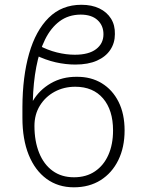

<svg xmlns="http://www.w3.org/2000/svg" viewBox="-20 -780 620 811"><path d="M304.2 -455.6Q364.3 -456.1 409.7 -428.5Q455.1 -400.9 480.7 -350.1Q506.3 -299.3 506.3 -229Q506.3 -157.7 479.7 -103.5Q453.1 -49.3 405 -19Q356.9 11.2 292 11.2Q225.6 11.2 176.8 -24.4Q127.9 -60.1 101.3 -125.7Q74.7 -191.4 74.7 -282.2V-328.1Q75.2 -456.5 103 -553.7Q130.9 -650.9 186 -705.3Q241.2 -759.8 323.7 -759.8Q367.7 -759.8 399.7 -744.4Q431.6 -729 449 -701.2Q466.3 -673.3 465.3 -635.7Q465.3 -598.6 446 -569.6Q426.8 -540.5 389.6 -523.9Q352.5 -507.3 297.9 -507.3Q257.8 -507.3 215.3 -516.8Q172.9 -526.4 127.9 -548.3L143.6 -588.4Q180.7 -568.4 220 -558.6Q259.3 -548.8 295.9 -548.8Q355 -548.8 386 -572.5Q417 -596.2 417 -635.3Q417 -672.4 391.8 -695.3Q366.7 -718.3 320.3 -718.3Q269 -717.8 231.9 -690.2Q194.8 -662.6 170.4 -613.3Q146 -564 133.3 -497.3Q120.6 -430.7 118.7 -353.5Q146 -399.9 194.3 -428Q242.7 -456.1 304.2 -455.6ZM297.9 -413.6Q250 -413.6 210.9 -392.6Q171.9 -371.6 148.7 -334.2Q125.5 -296.9 125.5 -248Q125.5 -183.6 145.3 -134.5Q165 -85.4 202.4 -58.3Q239.7 -31.2 292.5 -31.2Q344.2 -31.2 381.1 -56.2Q418 -81.1 437.7 -125.5Q457.5 -169.9 457.5 -229Q457.5 -314.9 415.3 -364.3Q373 -413.6 297.9 -413.6Z"/></svg>

Font: Inter 17pt ExtraLight
Style: Regular
Weight: 250
Version: Version 4.001;git-66647c0bb